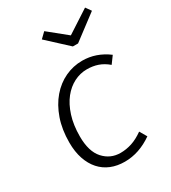

<svg xmlns="http://www.w3.org/2000/svg" viewBox="-187 -853 856 961"><g transform="rotate(-30 241.0 -373.0)"><path d="M432 -442Q405 -465 376 -475Q347 -485 313 -485Q274 -485 238.5 -467Q203 -449 175.5 -414.5Q148 -380 131.5 -328.5Q115 -277 115 -211Q115 -124 154 -81Q193 -38 251 -38Q284 -38 316.5 -48.5Q349 -59 384 -84L408 -43Q331 11 248 11Q204 11 168.5 -3.5Q133 -18 107.5 -46.5Q82 -75 68 -116.5Q54 -158 54 -211Q54 -286 75 -346Q96 -406 132 -448Q168 -490 215 -512Q262 -534 314 -534Q394 -534 462 -483ZM460 -757 482 -726 340 -619H310L193 -727L224 -757L329 -672Z"/></g></svg>

Font: Glekhifnjqigglhiwekvrgaqftz
Style: Regular
Weight: 300
Italic angle: -8°
Designer: Carrois Corporate & Edenspiekermann
Foundry: Carrois Corporate GbR & Edenspiekermann AG
Version: Version 2.001